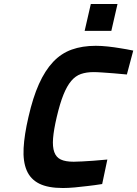

<svg xmlns="http://www.w3.org/2000/svg" viewBox="-20 -932 689 964"><path d="M493 -8Q456 -2 420 2Q389 6 355.5 9Q322 12 296 12Q221 12 177 -10Q133 -32 114 -76.5Q95 -121 98.5 -188Q102 -255 123 -345Q145 -442 175.5 -510Q206 -578 246.5 -621Q287 -664 340 -683Q393 -702 461 -702Q489 -702 521.5 -698.5Q554 -695 583 -690Q616 -685 649 -678L617 -558Q582 -561 550 -564Q523 -566 495 -568Q467 -570 450 -570Q414 -570 386.5 -560.5Q359 -551 337.5 -525.5Q316 -500 298.5 -456.5Q281 -413 265 -345Q250 -281 246.5 -238Q243 -195 252.5 -168.5Q262 -142 285.5 -131Q309 -120 350 -120Q365 -120 393 -121.5Q421 -123 449 -125Q482 -128 519 -131ZM436 -912H570L539 -777H405Z"/></svg>

Font: Panefresco 999wt
Style: Italic
Weight: 900
Version: Version 1.001